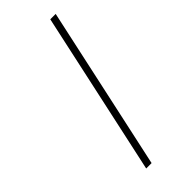

<svg xmlns="http://www.w3.org/2000/svg" viewBox="-218 -694 729 729"><g transform="rotate(-45 146.5 -329.0)"><path d="M87 0 230 -658H259L116 0Z"/></g></svg>

Font: Ysabeau Infant Thin
Style: Italic
Weight: 250
Italic angle: -12°
Designer: Christian Thalmann (Catharsis Fonts)
Version: Version 2.001;gftools[0.9.30]; featfreeze: ss01,ss02,lnum